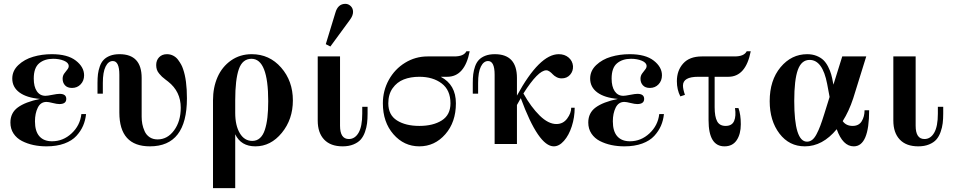

<svg xmlns="http://www.w3.org/2000/svg" viewBox="-20 -750 4964 1000"><path d="M428.2 -155.8Q424.8 -123 412.8 -95.2Q400.9 -67.4 377.9 -42.2Q355 -17.1 315.2 -2.4Q275.4 12.2 222.2 12.2Q186.5 12.2 154.3 5.4Q122.1 -1.5 94.5 -15.6Q66.9 -29.8 50.5 -54.4Q34.2 -79.1 34.2 -111.8Q34.2 -162.1 72.8 -190.4Q111.3 -218.8 188 -234.9Q119.1 -240.7 81.5 -268.3Q43.9 -295.9 43.9 -340.8Q43.9 -381.3 75.4 -411.1Q106.9 -440.9 152.6 -454.3Q198.2 -467.8 250 -467.8Q332 -467.8 375 -434.3Q418 -400.9 418 -357.9Q418 -329.6 400.1 -310.8Q382.3 -292 355 -292Q331.1 -292 318.6 -305.7Q306.2 -319.3 306.2 -339.8Q306.2 -355 314.2 -366.5Q322.3 -377.9 330.1 -387.2Q337.9 -396.5 337.9 -405.8Q337.9 -423.3 313.5 -433.6Q289.1 -443.8 256.8 -443.8Q211.9 -443.8 183.8 -420.2Q155.8 -396.5 155.8 -340.8Q155.8 -298.8 171.9 -274.9Q188 -251 216.8 -251Q227.1 -251 252.4 -256.1Q277.8 -261.2 290 -261.2Q325.2 -261.2 325.2 -234.9Q325.2 -208 289.1 -208Q276.4 -208 254.4 -213.6Q232.4 -219.2 222.2 -219.2Q191.4 -219.2 176.8 -189.2Q162.1 -159.2 162.1 -118.2Q162.1 -66.4 185.1 -40.3Q208 -14.2 251 -14.2Q308.6 -14.2 352.8 -55.2Q397 -96.2 403.8 -155.8Z M515.6 -262.2H487.8V-317.9Q487.8 -343.8 490.2 -363.8Q492.7 -383.8 499.8 -404.1Q506.8 -424.3 519.3 -437.7Q531.7 -451.2 552.7 -459.5Q573.7 -467.8 602.5 -467.8Q717.8 -467.8 717.8 -344.2V-142.1Q717.8 -122.6 721.2 -104.2Q724.6 -85.9 733.2 -66.7Q741.7 -47.4 759 -35.6Q776.4 -23.9 800.8 -23.9Q852.1 -23.9 886.7 -71Q921.4 -118.2 921.4 -189Q921.4 -273.4 855.5 -325.2Q854.5 -326.2 841.6 -335.9Q828.6 -345.7 823.7 -350.6Q818.8 -355.5 809.8 -365.7Q800.8 -376 797.1 -387.2Q793.5 -398.4 793.5 -411.1Q793.5 -436 808.8 -451.9Q824.2 -467.8 849.6 -467.8Q867.7 -467.8 882.8 -459.7Q897.9 -451.7 907.7 -438.2Q917.5 -424.8 923.6 -413.6Q929.7 -402.3 933.6 -390.1Q953.6 -333.5 953.6 -237.8Q953.6 12.2 760.7 12.2Q601.6 12.2 601.6 -164.1V-360.8Q601.6 -432.1 567.4 -432.1Q544.4 -432.1 530 -403.3Q515.6 -374.5 515.6 -317.9Z M1291 -467.8Q1383.3 -467.8 1444.3 -397.9Q1505.4 -328.1 1505.4 -227.1Q1505.4 -128.4 1447.8 -58.1Q1390.1 12.2 1310.1 12.2Q1234.9 12.2 1205.1 -50.8V230H1089.4V-228Q1089.4 -294.4 1113 -348.4Q1136.7 -402.3 1183.3 -435.1Q1230 -467.8 1291 -467.8ZM1290 -443.8Q1242.7 -443.8 1223.9 -389.6Q1205.1 -335.4 1205.1 -228V-162.1Q1205.1 -96.2 1229 -56.2Q1252.9 -16.1 1293.9 -16.1Q1317.4 -16.1 1333.7 -30.8Q1350.1 -45.4 1359.4 -73.7Q1368.7 -102.1 1372.8 -138.4Q1377 -174.8 1377 -223.1Q1377 -443.8 1290 -443.8Z M1751 -456.1V-95.2Q1751 -25.9 1796.9 -25.9Q1828.6 -25.9 1847.7 -58.8Q1866.7 -91.8 1866.7 -158.2V-193.8H1894.5V-158.2Q1894.5 -130.4 1891.8 -108.2Q1889.2 -85.9 1880.9 -62.5Q1872.6 -39.1 1858.9 -23.4Q1845.2 -7.8 1821 2.2Q1796.9 12.2 1764.6 12.2Q1701.7 12.2 1668.2 -23.2Q1634.8 -58.6 1634.8 -122.1V-456.1ZM1676.8 -520 1726.6 -683.1Q1739.7 -730 1778.8 -730Q1794.4 -730 1806.6 -718.3Q1818.8 -706.5 1818.8 -688Q1818.8 -668.9 1802.7 -647L1700.7 -507.8Z M2426.3 -482.9Q2400.4 -350.1 2309.1 -350.1H2275.4Q2354.5 -309.1 2354.5 -211.9Q2354.5 -113.8 2299.3 -50.8Q2244.1 12.2 2164.1 12.2Q2084 12.2 2029.1 -50.8Q1974.1 -113.8 1974.1 -211.9Q1974.1 -277.8 2005.1 -334Q2036.1 -390.1 2089.8 -423.1Q2143.6 -456.1 2207 -456.1H2346.2Q2395.5 -456.1 2409.2 -482.9ZM2164.1 -350.1Q2118.2 -350.1 2082.8 -336.2Q2047.4 -322.3 2024.9 -290.5Q2002.4 -258.8 2002.4 -211.9Q2002.4 -151.4 2047.4 -122.8Q2092.3 -94.2 2164.1 -94.2Q2235.8 -94.2 2281 -122.8Q2326.2 -151.4 2326.2 -211.9Q2326.2 -280.8 2280.5 -315.4Q2234.9 -350.1 2164.1 -350.1Z M2470.2 -262.2H2442.4V-317.9Q2442.4 -343.8 2444.8 -363.8Q2447.3 -383.8 2454.3 -404.1Q2461.4 -424.3 2473.9 -437.7Q2486.3 -451.2 2507.3 -459.5Q2528.3 -467.8 2557.1 -467.8Q2672.4 -467.8 2672.4 -344.2V-252Q2790 -467.8 2890.1 -467.8Q2920.9 -467.8 2941.4 -450.4Q2961.9 -433.1 2964.4 -405.8Q2965.8 -379.4 2949.2 -360.6Q2932.6 -341.8 2905.3 -341.8Q2890.6 -341.8 2878.4 -348.4Q2866.2 -355 2859.1 -362.8Q2852.1 -370.6 2843 -377.2Q2834 -383.8 2825.2 -383.8Q2782.7 -383.8 2706.1 -263.2Q2746.1 -191.9 2791 -147.9Q2835.9 -104 2877.9 -104Q2913.1 -104 2934.1 -132.6Q2955.1 -161.1 2955.1 -189H2973.1Q2973.1 -138.7 2958 -92Q2942.9 -45.4 2917.5 -16.6Q2892.1 12.2 2864.3 12.2Q2784.7 12.2 2692.4 -238.8L2672.4 -203.1V0H2556.2V-360.8Q2556.2 -432.1 2522 -432.1Q2499 -432.1 2484.6 -403.3Q2470.2 -374.5 2470.2 -317.9Z M3438 -155.8Q3434.6 -123 3422.6 -95.2Q3410.6 -67.4 3387.7 -42.2Q3364.7 -17.1 3325 -2.4Q3285.2 12.2 3231.9 12.2Q3196.3 12.2 3164.1 5.4Q3131.8 -1.5 3104.2 -15.6Q3076.7 -29.8 3060.3 -54.4Q3043.9 -79.1 3043.9 -111.8Q3043.9 -162.1 3082.5 -190.4Q3121.1 -218.8 3197.8 -234.9Q3128.9 -240.7 3091.3 -268.3Q3053.7 -295.9 3053.7 -340.8Q3053.7 -381.3 3085.2 -411.1Q3116.7 -440.9 3162.4 -454.3Q3208 -467.8 3259.8 -467.8Q3341.8 -467.8 3384.8 -434.3Q3427.7 -400.9 3427.7 -357.9Q3427.7 -329.6 3409.9 -310.8Q3392.1 -292 3364.7 -292Q3340.8 -292 3328.4 -305.7Q3315.9 -319.3 3315.9 -339.8Q3315.9 -355 3324 -366.5Q3332 -377.9 3339.8 -387.2Q3347.7 -396.5 3347.7 -405.8Q3347.7 -423.3 3323.2 -433.6Q3298.8 -443.8 3266.6 -443.8Q3221.7 -443.8 3193.6 -420.2Q3165.5 -396.5 3165.5 -340.8Q3165.5 -298.8 3181.6 -274.9Q3197.8 -251 3226.6 -251Q3236.8 -251 3262.2 -256.1Q3287.6 -261.2 3299.8 -261.2Q3335 -261.2 3335 -234.9Q3335 -208 3298.8 -208Q3286.1 -208 3264.2 -213.6Q3242.2 -219.2 3231.9 -219.2Q3201.2 -219.2 3186.5 -189.2Q3171.9 -159.2 3171.9 -118.2Q3171.9 -66.4 3194.8 -40.3Q3217.8 -14.2 3260.7 -14.2Q3318.4 -14.2 3362.5 -55.2Q3406.7 -96.2 3413.6 -155.8Z M3635.3 -456.1H3806.2Q3855.5 -456.1 3869.1 -482.9H3890.1Q3864.3 -350.1 3773.4 -350.1H3702.1V-191.9Q3702.1 -142.1 3715.1 -118.2Q3728 -94.2 3759.3 -94.2Q3792.5 -94.2 3803.5 -119.9Q3814.5 -145.5 3808.1 -187H3826.2Q3838.4 -153.3 3838.4 -103Q3838.4 -51.8 3816.9 -19.8Q3795.4 12.2 3753.4 12.2Q3670.4 12.2 3670.4 -124V-350.1H3616.2Q3537.1 -350.1 3537.1 -304.2Q3537.1 -285.6 3547.4 -255.9L3523.4 -248Q3505.4 -283.2 3505.4 -327.1Q3505.4 -382.8 3538.3 -419.4Q3571.3 -456.1 3635.3 -456.1Z M4426.8 12.2Q4369.6 12.2 4337.9 -77.1Q4264.2 12.2 4171.9 12.2Q4090.3 12.2 4039.6 -54.4Q3988.8 -121.1 3988.8 -223.1Q3988.8 -332 4045.4 -399.9Q4102.1 -467.8 4184.1 -467.8Q4211.4 -467.8 4233.2 -459Q4254.9 -450.2 4268.8 -436.8Q4282.7 -423.3 4293.2 -402.6Q4303.7 -381.8 4309.1 -362.8Q4314.5 -343.8 4318.8 -318.8L4320.8 -309.1L4366.7 -456.1H4491.7L4423.8 -237.8Q4401.4 -169.9 4369.1 -119.1Q4386.7 -94.2 4420.9 -94.2Q4453.1 -94.2 4468 -118.4Q4482.9 -142.6 4482.9 -175.8H4506.8Q4506.8 12.2 4426.8 12.2ZM4196.8 -438Q4154.3 -438 4135.5 -386.2Q4116.7 -334.5 4116.7 -224.1Q4116.7 -12.2 4183.1 -12.2Q4197.8 -12.2 4210 -21.5Q4222.2 -30.8 4232.9 -51.3Q4243.7 -71.8 4252.4 -95Q4261.2 -118.2 4272.9 -155.8L4300.8 -245.1L4288.1 -313Q4264.2 -438 4196.8 -438Z M4749 -456.1V-95.2Q4749 -25.9 4794.9 -25.9Q4826.7 -25.9 4845.7 -58.8Q4864.7 -91.8 4864.7 -158.2V-193.8H4892.6V-158.2Q4892.6 -130.4 4889.9 -108.2Q4887.2 -85.9 4878.9 -62.5Q4870.6 -39.1 4856.9 -23.4Q4843.3 -7.8 4819.1 2.2Q4794.9 12.2 4762.7 12.2Q4699.7 12.2 4666.3 -23.2Q4632.8 -58.6 4632.8 -122.1V-456.1Z"/></svg>

Font: Flanker Steampunk
Style: Bold
Weight: 700
Designer: Alexey Kryukov, Leonardo Di Lena
Foundry: Alexey Kryukov, Leonardo Di Lena
Version: 1.210